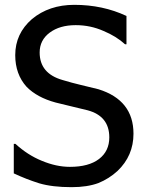

<svg xmlns="http://www.w3.org/2000/svg" viewBox="-20 -760 597 794"><path d="M276 14Q196 14 142 -2Q88 -19 37 -43V-165H44Q94 -119 153 -95Q213 -70 269 -70Q347 -70 389.5 -102.5Q432 -135 432 -192Q432 -280 342 -304L280 -319L210 -336Q133 -357 90 -401Q43 -453 43 -532Q43 -621 112 -681Q183 -740 287 -740Q405 -740 503 -694V-577H497Q461 -610 408 -632Q354 -656 293 -656Q227 -656 185.5 -625Q144 -594 144 -543Q144 -456 239 -429Q279 -417 313 -409L387 -391Q532 -346 532 -207Q532 -116 466 -53Q431 -21 387 -3Q341 14 276 14Z"/></svg>

Font: Yekan
Style: Regular
Weight: 400
Designer: ParsMizban Co
Foundry: ParsMizban Co
Version: Version 2.000